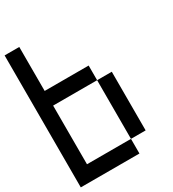

<svg xmlns="http://www.w3.org/2000/svg" viewBox="-212 -1017 1024 1134"><g transform="rotate(-30 300.0 -450.0)"><path d="M0 0V-900H100V-600H400V-500H100V-100H400V0ZM400 -100V-500H500V-100Z"/></g></svg>

Font: Galmuri9 Regular
Style: Regular
Weight: 400
Designer: Lee Minseo (quiple)
Version: Version 2.399;hotconv 1.1.1;makeotfexe 2.6.0 DEVELOPMENT